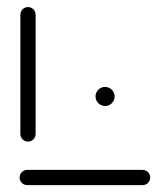

<svg xmlns="http://www.w3.org/2000/svg" viewBox="-20 -539 483 559"><path d="M417.4 -22.2Q417.4 -16.3 414.4 -11.1Q411.5 -5.9 406.3 -3Q401.1 0 395.2 0H59.3Q53.3 0 48.1 -3Q43 -5.9 40 -11.1Q37 -16.3 37 -22.2Q37 -28.1 40 -33.3Q43 -38.5 48.1 -41.5Q53.3 -44.4 59.3 -44.4H395.2Q401.1 -44.4 406.3 -41.5Q411.5 -38.5 414.4 -33.3Q417.4 -28.1 417.4 -22.2ZM61.5 -126.7Q55.6 -126.7 50.4 -129.6Q45.2 -132.6 42.2 -137.8Q39.3 -143 39.3 -148.9V-496.3Q39.3 -502.2 42.2 -507.4Q45.2 -512.6 50.4 -515.6Q55.6 -518.5 61.5 -518.5Q67.4 -518.5 72.6 -515.6Q77.8 -512.6 80.7 -507.4Q83.7 -502.2 83.7 -496.3V-148.9Q83.7 -143 80.7 -137.8Q77.8 -132.6 72.6 -129.6Q67.4 -126.7 61.5 -126.7ZM258.1 -258.1Q258.1 -265.6 261.9 -272Q265.6 -278.5 272 -282.2Q278.5 -285.9 285.9 -285.9Q293.3 -285.9 299.8 -282.2Q306.3 -278.5 310 -272Q313.7 -265.6 313.7 -258.1Q313.7 -250.7 310 -244.3Q306.3 -237.8 299.8 -234.1Q293.3 -230.4 285.9 -230.4Q278.5 -230.4 272 -234.1Q265.6 -237.8 261.9 -244.3Q258.1 -250.7 258.1 -258.1Z"/></svg>

Font: 26F Galaxy Sans
Style: Regular
Weight: 400
Designer: C₂₉H₂₅N₃O₅
Version: Version 1.100;FEAKit 1.0